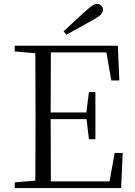

<svg xmlns="http://www.w3.org/2000/svg" viewBox="-20 -958 689 978"><path d="M414 -900Q437 -921 450 -929.5Q463 -938 474 -938Q487 -938 496 -929Q505 -920 505 -908Q505 -896 493.5 -884Q482 -872 453 -856L318 -781L304 -799ZM238 -385H420L433 -489H466V-249H433L421 -351H238L239 -34H538L564 -179H605L597 0H55V-29L160 -38L161 -335V-390L160 -687L55 -696V-725H580L588 -548H547L522 -691H239Z"/></svg>

Font: GL-CurulMinamoto Light
Style: Regular
Weight: 300
Designer: Eunice (kana); Ryoko NISHIZUKA 西塚涼子 (ideographs); Frank Grießhammer (Latin, Greek & Cyrillic); Wenlong ZHANG
Foundry: Gutenberg Labo; Adobe
Version: Version 1.002